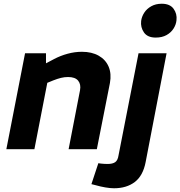

<svg xmlns="http://www.w3.org/2000/svg" viewBox="-20 -798 965 1027"><path d="M14 0 114 -513H226V-425L195 -443L269 -482Q303 -500 341.5 -510.5Q380 -521 418 -521Q471 -521 508 -500Q545 -479 561 -441.5Q577 -404 568 -354L498 0H347L408 -315Q414 -347 398 -366.5Q382 -386 344 -386Q325 -386 306.5 -381.5Q288 -377 265 -368L233 -355L164 0ZM469 187 506 75 520 77Q528 78 538 78.5Q548 79 556 79Q582 79 596 69.5Q610 60 614 33L721 -513H871L759 69Q745 142 701 175.5Q657 209 590 209Q570 209 543.5 204.5Q517 200 493 193ZM813 -597Q769 -597 750 -624.5Q731 -652 735 -686Q738 -709 751.5 -730Q765 -751 789 -764.5Q813 -778 845 -778Q889 -778 908.5 -751Q928 -724 924 -690Q922 -667 908.5 -645.5Q895 -624 871 -610.5Q847 -597 813 -597Z"/></svg>

Font: REM SemiBold
Style: Italic
Weight: 600
Italic angle: -11°
Designer: Octavio Pardo
Foundry: Ashler Design
Version: Version 1.005;gftools[0.9.28]